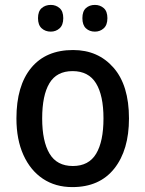

<svg xmlns="http://www.w3.org/2000/svg" viewBox="-20 -753 593 783"><path d="M506 -270Q506 -141 446 -65.5Q386 10 275 10Q206 10 155 -24Q104 -58 75.5 -121Q47 -184 47 -270Q47 -403 107 -476Q167 -549 278 -549Q380 -549 443 -477Q506 -405 506 -270ZM152 -270Q152 -177 182 -126.5Q212 -76 277 -76Q342 -76 372 -126Q402 -176 402 -270Q402 -364 371.5 -413.5Q341 -463 276 -463Q211 -463 181.5 -413.5Q152 -364 152 -270ZM135 -679Q135 -707 150 -720Q165 -733 187 -733Q208 -733 223 -720Q238 -707 238 -679Q238 -651 223 -637.5Q208 -624 187 -624Q165 -624 150 -637.5Q135 -651 135 -679ZM316 -679Q316 -707 330.5 -720Q345 -733 367 -733Q388 -733 403 -720Q418 -707 418 -679Q418 -651 403 -637.5Q388 -624 367 -624Q345 -624 330.5 -637.5Q316 -651 316 -679Z"/></svg>

Font: Noto Sans Gurmukhi UI SemiCondensed Medium
Style: Regular
Weight: 500
Width: 4
Designer: Jelle Bosma - Monotype Design Team
Foundry: Monotype Imaging Inc.
Version: Version 2.004; ttfautohint (v1.8.4.7-5d5b)